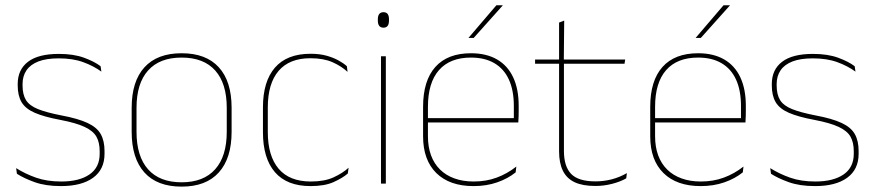

<svg xmlns="http://www.w3.org/2000/svg" viewBox="-20 -700 3338 732"><path d="M212.5 9.5Q154 9.5 112.2 -5.5Q70.5 -20.5 44.5 -37.5L41.5 -59Q76.5 -37 117.8 -22.5Q159 -8 213.5 -8Q282 -8 321 -34.8Q360 -61.5 360 -113.5V-123.5Q360 -157 347.5 -179Q335 -201 302.5 -216.2Q270 -231.5 209.5 -243Q148 -254.5 112.5 -270Q77 -285.5 62.2 -310.5Q47.5 -335.5 47.5 -374.5V-379.5Q47.5 -434.5 86.8 -464.5Q126 -494.5 204.5 -494.5Q260.5 -494.5 300.2 -480Q340 -465.5 363.5 -447.5L366.5 -427Q336 -449 296.8 -463.2Q257.5 -477.5 204 -477.5Q157 -477.5 126.5 -465.8Q96 -454 81 -432Q66 -410 66 -379.5V-374.5Q66 -339.5 79.2 -318.2Q92.5 -297 125 -284Q157.5 -271 214 -260Q278 -248 313.8 -231.2Q349.5 -214.5 364 -188.8Q378.5 -163 378.5 -124.5V-113.5Q378.5 -54 334.8 -22.2Q291 9.5 212.5 9.5Z M672.5 11.5Q579 11.5 530.5 -42.5Q482 -96.5 482 -197.5V-289Q482 -390 530.8 -443.5Q579.5 -497 672.5 -497Q765.5 -497 814.2 -443.5Q863 -390 863 -289V-197.5Q863 -96.5 814.2 -42.5Q765.5 11.5 672.5 11.5ZM672.5 -5Q756 -5 800.2 -54.5Q844.5 -104 844.5 -197.5V-289Q844.5 -382 800.5 -431.2Q756.5 -480.5 672.5 -480.5Q588.5 -480.5 544.5 -431.2Q500.5 -382 500.5 -289V-197.5Q500.5 -104 544.5 -54.5Q588.5 -5 672.5 -5Z M1164 9.5Q1074 9.5 1028.2 -43.5Q982.5 -96.5 982.5 -196V-290.5Q982.5 -389.5 1028.2 -442.2Q1074 -495 1164 -495Q1199 -495 1225.5 -487.5Q1252 -480 1271.2 -469.2Q1290.5 -458.5 1302.5 -447.5L1305 -426Q1282 -447.5 1247.8 -462.8Q1213.5 -478 1163.5 -478Q1083.5 -478 1042.2 -429.8Q1001 -381.5 1001 -290.5V-196.5Q1001 -105.5 1042.2 -56.8Q1083.5 -8 1165 -8Q1217 -8 1251.5 -23.8Q1286 -39.5 1309 -60.5L1306 -38.5Q1286.5 -21.5 1252.2 -6Q1218 9.5 1164 9.5Z M1432.5 0V-485.5H1451V0ZM1442 -594.5Q1431.5 -594.5 1426 -601.2Q1420.5 -608 1420.5 -622V-626.5Q1420.5 -640 1426 -646.8Q1431.5 -653.5 1442 -653.5Q1452.5 -653.5 1457.8 -646.8Q1463 -640 1463 -626.5V-622Q1463 -608 1457.8 -601.2Q1452.5 -594.5 1442 -594.5Z M1785.5 9.5Q1694 9.5 1643.5 -40.2Q1593 -90 1593 -180.5V-292.5Q1593 -392.5 1639.8 -444.8Q1686.5 -497 1775.5 -497Q1834 -497 1874.8 -473.5Q1915.5 -450 1936.5 -405.2Q1957.5 -360.5 1957.5 -296.5V-279.5Q1957.5 -268.5 1957.2 -257.5Q1957 -246.5 1956 -233H1939Q1939 -250.5 1939 -266.5Q1939 -282.5 1939 -296Q1939 -355.5 1920.2 -396.5Q1901.5 -437.5 1865 -459Q1828.5 -480.5 1775.5 -480.5Q1695.5 -480.5 1653.5 -432.5Q1611.5 -384.5 1611.5 -292.5V-243.5V-239.5V-181Q1611.5 -140 1623.2 -108Q1635 -76 1657.5 -53.8Q1680 -31.5 1712.5 -19.8Q1745 -8 1786 -8Q1833.5 -8 1873.5 -22.8Q1913.5 -37.5 1948.5 -65L1946 -43Q1916.5 -19 1875.5 -4.8Q1834.5 9.5 1785.5 9.5ZM1601.5 -233V-249.5H1949.5V-233ZM1872.5 -680H1896.5V-679L1786 -555.5H1766.5V-556Z M2250 9Q2201.5 9 2171 -5.2Q2140.5 -19.5 2126 -49Q2111.5 -78.5 2111.5 -123V-462.5H2130V-124.5Q2130 -65.5 2157.5 -37Q2185 -8.5 2250.5 -8.5Q2281.5 -8.5 2311.8 -16.2Q2342 -24 2370 -40L2367.5 -20Q2344.5 -7 2313.2 1Q2282 9 2250 9ZM2020 -457V-473H2363.5L2361 -457ZM2111.5 -468V-614L2131 -621.5L2129.5 -468Z M2651.5 9.5Q2560 9.5 2509.5 -40.2Q2459 -90 2459 -180.5V-292.5Q2459 -392.5 2505.8 -444.8Q2552.5 -497 2641.5 -497Q2700 -497 2740.8 -473.5Q2781.5 -450 2802.5 -405.2Q2823.5 -360.5 2823.5 -296.5V-279.5Q2823.5 -268.5 2823.2 -257.5Q2823 -246.5 2822 -233H2805Q2805 -250.5 2805 -266.5Q2805 -282.5 2805 -296Q2805 -355.5 2786.2 -396.5Q2767.5 -437.5 2731 -459Q2694.5 -480.5 2641.5 -480.5Q2561.5 -480.5 2519.5 -432.5Q2477.5 -384.5 2477.5 -292.5V-243.5V-239.5V-181Q2477.5 -140 2489.2 -108Q2501 -76 2523.5 -53.8Q2546 -31.5 2578.5 -19.8Q2611 -8 2652 -8Q2699.5 -8 2739.5 -22.8Q2779.5 -37.5 2814.5 -65L2812 -43Q2782.5 -19 2741.5 -4.8Q2700.5 9.5 2651.5 9.5ZM2467.5 -233V-249.5H2815.5V-233ZM2738.5 -680H2762.5V-679L2652 -555.5H2632.5V-556Z M3087.5 9.5Q3029 9.5 2987.2 -5.5Q2945.5 -20.5 2919.5 -37.5L2916.5 -59Q2951.5 -37 2992.8 -22.5Q3034 -8 3088.5 -8Q3157 -8 3196 -34.8Q3235 -61.5 3235 -113.5V-123.5Q3235 -157 3222.5 -179Q3210 -201 3177.5 -216.2Q3145 -231.5 3084.5 -243Q3023 -254.5 2987.5 -270Q2952 -285.5 2937.2 -310.5Q2922.5 -335.5 2922.5 -374.5V-379.5Q2922.5 -434.5 2961.8 -464.5Q3001 -494.5 3079.5 -494.5Q3135.5 -494.5 3175.2 -480Q3215 -465.5 3238.5 -447.5L3241.5 -427Q3211 -449 3171.8 -463.2Q3132.5 -477.5 3079 -477.5Q3032 -477.5 3001.5 -465.8Q2971 -454 2956 -432Q2941 -410 2941 -379.5V-374.5Q2941 -339.5 2954.2 -318.2Q2967.5 -297 3000 -284Q3032.5 -271 3089 -260Q3153 -248 3188.8 -231.2Q3224.5 -214.5 3239 -188.8Q3253.5 -163 3253.5 -124.5V-113.5Q3253.5 -54 3209.8 -22.2Q3166 9.5 3087.5 9.5Z"/></svg>

Font: Anek Odia Thin
Style: Regular
Weight: 250
Version: Version 1.003